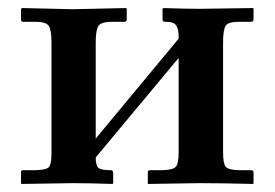

<svg xmlns="http://www.w3.org/2000/svg" viewBox="-20 -456 682 477"><path d="M161.1 -433.1 293 -436 294.9 -434.1V-408.2Q294.9 -401.9 289.1 -401.9H258.8Q231.9 -401.9 224.9 -392.1Q217.8 -382.3 217.8 -350.1V-111.8L423.8 -359.9Q423.8 -371.1 423.1 -377Q422.4 -382.8 419.4 -389.6Q416.5 -396.5 409.4 -399.2Q402.3 -401.9 390.1 -401.9Q383.8 -401.9 383.8 -407.2V-434.1L386.2 -436Q440.9 -434.1 477.1 -434.1L608.9 -436L609.9 -434.1V-408.2Q609.9 -401.9 604 -401.9H574.2Q547.4 -401.9 540.8 -392.3Q534.2 -382.8 534.2 -350.1V-77.1Q534.2 -49.3 541 -41.5Q547.9 -33.7 574.2 -33.2H604Q609.9 -33.2 609.9 -26.9V-1L608.9 1Q527.8 -1 477.1 -1L347.2 1V-1V-27.8Q347.2 -33.2 353 -33.2H382.8Q409.7 -33.7 416.7 -41.7Q423.8 -49.8 423.8 -77.1V-312L217.8 -64.9Q217.8 -45.4 224.1 -39.3Q230.5 -33.2 254.9 -33.2Q261.2 -33.2 261.2 -26.9V-1L259.8 1Q200.2 -1 161.1 -1L33.2 1L32.2 -1V-27.8Q32.2 -33.2 37.1 -33.2H67.9Q95.2 -33.7 101.6 -41Q107.9 -48.3 107.9 -75.2V-349.1Q107.9 -381.8 101.1 -391.8Q94.2 -401.9 67.9 -401.9H38.1Q32.2 -401.9 32.2 -407.2V-434.1L35.2 -436Z"/></svg>

Font: Linux Libertine G
Style: Semibold
Weight: 600
Designer: Philipp H. Poll
Foundry: Philipp H. Poll
Version: Version 5.1.1